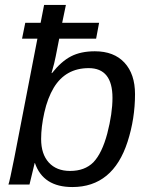

<svg xmlns="http://www.w3.org/2000/svg" viewBox="-20 -745 596 775"><path d="M69 -589 82 -653H144L158 -725H246L231 -653H380L368 -589H219L205 -518Q201 -495 188 -450H190Q227 -497 266.5 -517.5Q306 -538 363 -538Q440 -538 482.5 -492Q525 -446 525 -365Q525 -266 495 -173Q436 10 272 10Q154 10 121 -87H120L99 0H14Q19 -13 38 -109L131 -589ZM338 -470Q245 -470 197 -391Q172 -349 159 -291Q146 -233 146 -184Q146 -123 177 -89Q208 -55 263 -55Q322 -55 357 -90Q392 -127 413 -206Q434 -287 434 -350Q434 -470 338 -470Z"/></svg>

Font: Libra Sans
Style: Italic
Weight: 400
Italic angle: -12°
Foundry: Context Ltd
Version: Version 1.002